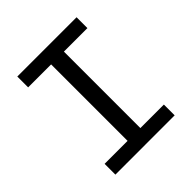

<svg xmlns="http://www.w3.org/2000/svg" viewBox="-192 -847 984 984"><g transform="rotate(-45 300.0 -355.5)"><path d="M85 -710.9V-632.3H251.5V-78.1H85V0H514.6V-78.1H344.2V-632.3H514.6V-710.9Z"/></g></svg>

Font: RobotoMono Nerd Font
Style: Regular
Weight: 400
Monospace: yes
Designer: Google
Version: Version 3.000;Nerd Fonts 3.2.1